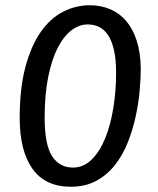

<svg xmlns="http://www.w3.org/2000/svg" viewBox="-20 -699 600 731"><path d="M314 -606Q282 -606 252.5 -584Q223 -562 200 -517.5Q177 -473 163.5 -406Q150 -339 150 -250Q150 -149 178 -105Q206 -61 258 -61Q298 -61 329 -91.5Q360 -122 380.5 -172.5Q401 -223 411.5 -288Q422 -353 422 -422Q422 -473 414 -508Q406 -543 392 -564.5Q378 -586 358 -596Q338 -606 314 -606ZM516 -438Q516 -400 511.5 -351.5Q507 -303 496 -253Q485 -203 466 -155.5Q447 -108 417.5 -70.5Q388 -33 346.5 -10.5Q305 12 250 12Q152 12 103.5 -56.5Q55 -125 55 -250Q55 -362 76.5 -443Q98 -524 134.5 -576.5Q171 -629 219.5 -654Q268 -679 322 -679Q364 -679 399.5 -664Q435 -649 460.5 -619Q486 -589 500.5 -544Q515 -499 516 -438Z"/></svg>

Font: Yekcdsyqcyvpieeyorgstswgcgt
Style: Regular
Weight: 400
Italic angle: -8°
Designer: Carrois Corporate & Edenspiekermann
Foundry: Carrois Corporate GbR & Edenspiekermann AG
Version: Version 2.001